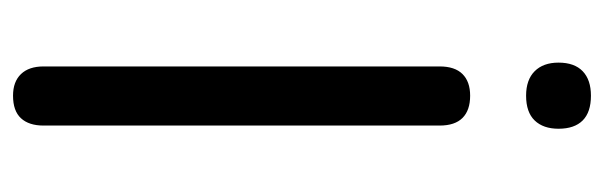

<svg xmlns="http://www.w3.org/2000/svg" viewBox="-344 -598 949 302"><g transform="rotate(90 131.0 -447.5)"><path d="M131 7Q109 7 97 -5.5Q85 -18 85 -41V-664Q85 -688 97 -700Q109 -712 131 -712Q154 -712 166 -700Q178 -688 178 -664V-41Q178 -18 166.5 -5.5Q155 7 131 7ZM131 -800Q106 -800 92.5 -813.5Q79 -827 79 -851Q79 -876 92.5 -889Q106 -902 131 -902Q157 -902 170 -889Q183 -876 183 -851Q183 -827 170 -813.5Q157 -800 131 -800Z"/></g></svg>

Font: Nunito Medium
Style: Regular
Weight: 500
Designer: Vernon Adams
Foundry: Vernon Adams
Version: Version 3.601